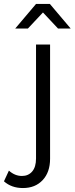

<svg xmlns="http://www.w3.org/2000/svg" viewBox="-72 -751 377 970"><path d="M180 -731 285 -607H221L145 -688L69 -607H5L110 -731ZM110 50V-526H181V51Q181 119 143.5 159Q106 199 44 199Q-14 199 -52 165L-27 111Q3 138 39 138Q71 138 90.5 115.5Q110 93 110 50Z"/></svg>

Font: mBank
Style: Regular
Weight: 400
Designer: Julieta Ulanovsky
Foundry: Julieta Ulanovsky
Version: Version 7.200;PS 007.200;hotconv 1.0.88;makeotf.lib2.5.64775